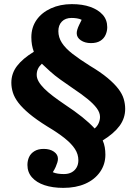

<svg xmlns="http://www.w3.org/2000/svg" viewBox="-20 -745 662 931"><path d="M287 166Q235 166 196 153Q157 140 135 115Q113 90 113 55Q113 34 121 16.5Q129 -1 147 -12Q165 -23 192 -23Q222 -23 241.5 -9.5Q261 4 261 25Q261 33 258 43Q255 53 250 64.5Q245 76 236 90Q247 95 261 97Q275 99 290 99Q312 99 327.5 90.5Q343 82 351.5 67Q360 52 360 32Q360 3 343.5 -22.5Q327 -48 294 -74.5Q261 -101 209 -132Q156 -165 122 -193.5Q88 -222 69 -247Q50 -272 42.5 -296Q35 -320 35 -344Q35 -389 62.5 -425Q90 -461 144 -494Q138 -510 135 -527.5Q132 -545 132 -564Q132 -612 157 -648Q182 -684 227 -704.5Q272 -725 328 -725Q380 -725 418 -711.5Q456 -698 478 -673.5Q500 -649 500 -613Q500 -594 492 -576Q484 -558 466.5 -547Q449 -536 421 -536Q392 -536 372 -549.5Q352 -563 352 -584Q352 -592 355 -602Q358 -612 363.5 -623.5Q369 -635 376 -649Q366 -654 353 -656Q340 -658 327 -658Q297 -658 280 -640.5Q263 -623 263 -594Q263 -564 280 -537.5Q297 -511 331 -484.5Q365 -458 416 -426Q468 -395 501.5 -367Q535 -339 554 -314Q573 -289 580 -265Q587 -241 587 -217Q587 -172 560 -135Q533 -98 478 -64Q485 -48 488 -31Q491 -14 491 5Q491 52 465 89Q439 126 393.5 146Q348 166 287 166ZM439 -122Q452 -133 458.5 -148Q465 -163 465 -178Q465 -199 449 -220.5Q433 -242 404 -265.5Q375 -289 336 -315Q301 -339 273 -359Q245 -379 223.5 -398.5Q202 -418 183 -436Q170 -424 164 -411Q158 -398 158 -382Q158 -366 167.5 -349.5Q177 -333 194.5 -315.5Q212 -298 237 -279Q262 -260 293 -239Q343 -206 378.5 -177.5Q414 -149 439 -122Z"/></svg>

Font: Literata 18pt
Style: Bold
Weight: 700
Designer: Latin by Veronika Burian and Jose Scaglione. Greek by Irene Vlachou. Cyrillic by Vera Evstafieva.
Foundry: TypeTogether
Version: Version 3.103;gftools[0.9.29]